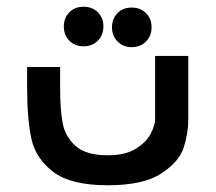

<svg xmlns="http://www.w3.org/2000/svg" viewBox="-20 -550 640 570"><path d="M60.5 -291V-351H158.5V-289.5Q158.5 -225 166 -184.8Q173.5 -144.5 204.2 -116.8Q235 -89 300.5 -89Q351.5 -89 382.8 -108.2Q414 -127.5 427.2 -152.8Q440.5 -178 440.5 -197V-384H539V-197Q539 -153.5 525.2 -111.5Q511.5 -69.5 458.5 -34.8Q405.5 0 300 0Q190 0 138 -39.8Q86 -79.5 73.2 -138Q60.5 -196.5 60.5 -291ZM169.5 -471.5Q169.5 -497 185.8 -513.5Q202 -530 228 -530Q254 -530 270.5 -513.5Q287 -497 287 -471.5Q287 -446 270.5 -429.2Q254 -412.5 228 -412.5Q202.5 -412.5 186 -429.2Q169.5 -446 169.5 -471.5ZM312.5 -469Q312.5 -494.5 328.8 -511Q345 -527.5 371 -527.5Q397 -527.5 413.5 -511Q430 -494.5 430 -469Q430 -443.5 413.5 -426.8Q397 -410 371 -410Q345.5 -410 329 -426.8Q312.5 -443.5 312.5 -469Z"/></svg>

Font: JuliaMono SemiBold
Style: Italic
Weight: 600
Italic angle: -9°
Monospace: yes
Designer: cormullion
Foundry: corm
Version: Version 0.056; ttfautohint (v1.8.4)